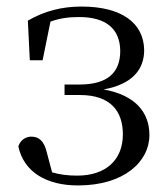

<svg xmlns="http://www.w3.org/2000/svg" viewBox="-20 -551 509 586"><path d="M218 15C358 15 436 -57 436 -139C436 -208 393 -261 296 -278C385 -294 420 -340 420 -398C419 -481 351 -531 229 -531C168 -531 115 -517 65 -488L71 -367H110L134 -485C161 -495 189 -499 221 -499C304 -499 346 -463 347 -396C347 -329 308 -293 222 -293H177V-261H224C318 -261 355 -211 355 -141C355 -62 302 -15 216 -15C187 -15 163 -18 139 -25L122 -89C114 -121 98 -134 76 -134C59 -134 42 -124 36 -104C53 -25 123 15 218 15Z"/></svg>

Font: Source Han Serif CN
Style: Regular
Weight: 400
Designer: Ryoko NISHIZUKA 西塚涼子 (kana & ideographs); Frank Grießhammer (Latin, Greek & Cyrillic); Wenlong ZHANG 张文龙 (bopomofo); San
Foundry: Adobe
Version: Version 2.003;hotconv 1.1.1;makeotfexe 2.6.0